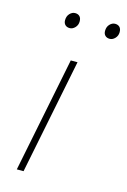

<svg xmlns="http://www.w3.org/2000/svg" viewBox="-106 -718 511 770"><g transform="rotate(15 150.0 -333.0)"><path d="M44 0 140 -478H168L72 0ZM102 -602Q90 -602 83 -609Q76 -616 76 -628Q76 -645 86 -655.5Q96 -666 108 -666Q120 -666 127 -659Q134 -652 134 -638Q134 -623 124 -612.5Q114 -602 102 -602ZM268 -602Q256 -602 249 -609Q242 -616 242 -628Q242 -645 252 -655.5Q262 -666 274 -666Q286 -666 293 -659Q300 -652 300 -638Q300 -623 290 -612.5Q280 -602 268 -602Z"/></g></svg>

Font: Source Sans Variable
Style: Italic
Weight: 200
Italic angle: -11°
Designer: Paul D. Hunt
Foundry: Adobe Systems Incorporated
Version: Version 3.006;hotconv 1.0.111;makeotfexe 2.5.65597